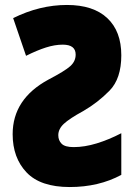

<svg xmlns="http://www.w3.org/2000/svg" viewBox="-20 -744 544 774"><path d="M33 -671 85 -519Q129 -541 165 -552.5Q201 -564 233 -564Q285 -564 285 -524Q285 -497 263.5 -477.5Q242 -458 175 -423Q31 -345 31 -203Q31 -108 87 -49Q143 10 261 10Q378 10 469 -39V-207Q419 -181 370 -166Q321 -151 277 -151Q242 -151 228.5 -164.5Q215 -178 215 -199Q215 -224 237.5 -245Q260 -266 315 -296Q374 -330 421.5 -378.5Q469 -427 469 -521Q469 -618 412.5 -671Q356 -724 250 -724Q140 -724 33 -671Z"/></svg>

Font: Noto Sans UI SemiCondensed Black
Style: Regular
Weight: 900
Width: 4
Designer: Monotype Design Team
Foundry: Monotype Imaging Inc.
Version: 1.001